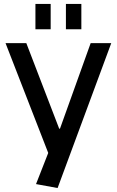

<svg xmlns="http://www.w3.org/2000/svg" viewBox="-20 -758 590 970"><path d="M162 172 240 -27 230 31 8 -540H113L279 -108H283L438 -540H542L271 192ZM236 -738V-610H159V-738ZM391 -738V-610H313V-738Z"/></svg>

Font: Pathway Extreme 8pt Thin 12pt Medium
Style: Regular
Weight: 500
Version: Version 1.001;gftools[0.9.26]